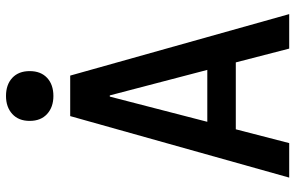

<svg xmlns="http://www.w3.org/2000/svg" viewBox="-192 -792 984 640"><g transform="rotate(-90 300.0 -472.0)"><path d="M28 0 233 -730H368L573 0H458L412 -178H189L143 0ZM214 -273H387L302 -598H298ZM300 -786Q263 -786 240 -807Q217 -828 217 -865Q217 -902 240 -923Q263 -944 300 -944Q338 -944 360.5 -923Q383 -902 383 -865Q383 -828 360.5 -807Q338 -786 300 -786Z"/></g></svg>

Font: M PLUS Code Latin 60 Medium
Style: Regular
Weight: 500
Width: 7
Monospace: yes
Designer: Coji Morishita
Foundry: UNDERFOREST DESIGN
Version: Version 1.005; ttfautohint (v1.8.3)